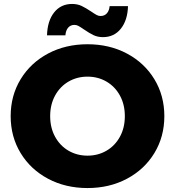

<svg xmlns="http://www.w3.org/2000/svg" viewBox="-20 -938 886 972"><path d="M34 -350Q34 -454 84.5 -537Q135 -620 223.5 -667Q312 -714 423 -714Q534 -714 622.5 -667Q711 -620 761.5 -537Q812 -454 812 -350Q812 -246 761.5 -163Q711 -80 622.5 -33Q534 14 423 14Q312 14 223.5 -33Q135 -80 84.5 -163Q34 -246 34 -350ZM612 -350Q612 -409 587 -454.5Q562 -500 519 -525Q476 -550 423 -550Q370 -550 327 -525Q284 -500 259 -454.5Q234 -409 234 -350Q234 -291 259 -245.5Q284 -200 327 -175Q370 -150 423 -150Q476 -150 519 -175Q562 -200 587 -245.5Q612 -291 612 -350ZM405 -789Q386 -802 376.5 -807Q367 -812 357 -812Q337 -812 325 -798Q313 -784 311 -759H218Q220 -832 254 -875Q288 -918 345 -918Q372 -918 393 -908Q414 -898 441 -880Q460 -867 469.5 -862Q479 -857 489 -857Q509 -857 521 -870.5Q533 -884 535 -907H628Q626 -836 592 -793Q558 -750 501 -750Q474 -750 452.5 -760.5Q431 -771 405 -789Z"/></svg>

Font: Idrija
Style: Regular
Weight: 800
Designer: Julieta Ulanovsky
Foundry: Julieta Ulanovsky
Version: Version 7.200